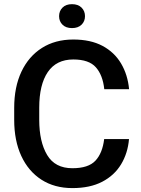

<svg xmlns="http://www.w3.org/2000/svg" viewBox="-20 -915 693 944"><path d="M492.2 -231.4H614.3Q608.4 -161.6 575.2 -106.9Q542 -52.2 482.2 -21.2Q422.4 9.8 335.9 9.8Q248 9.8 183.8 -31.5Q119.6 -72.8 84.7 -148.2Q49.8 -223.6 49.8 -325.7V-384.8Q49.8 -487.3 85.4 -562.7Q121.1 -638.2 186.3 -679.4Q251.5 -720.7 340.3 -720.7Q425.3 -720.7 483.9 -689.5Q542.5 -658.2 575.2 -603Q607.9 -547.9 614.7 -476.6H492.7Q485.4 -545.4 451.4 -584Q417.5 -622.6 340.3 -622.6Q257.3 -622.6 215.1 -560.8Q172.9 -499 172.9 -385.7V-325.7Q172.9 -218.3 211.7 -153.1Q250.5 -87.9 335.9 -87.9Q414.6 -87.9 449.2 -125Q483.9 -162.1 492.2 -231.4ZM270.5 -835.4Q270.5 -860.8 287.4 -877.7Q304.2 -894.5 334 -894.5Q363.8 -894.5 380.9 -877.7Q397.9 -860.8 397.9 -835.4Q397.9 -810.1 380.9 -793.5Q363.8 -776.9 334 -776.9Q304.2 -776.9 287.4 -793.5Q270.5 -810.1 270.5 -835.4Z"/></svg>

Font: Vazirmatn FD Medium
Style: Regular
Weight: 500
Designer: Saber Rastikerdar
Foundry: Saber Rastikerdar
Version: Version 33.003